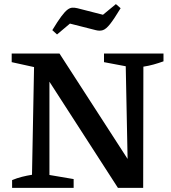

<svg xmlns="http://www.w3.org/2000/svg" viewBox="-20 -916 836 936"><path d="M487 -655H777V-617Q752 -608 728.5 -601.5Q705 -595 679 -591L678 0H555L195 -558L221 -565V-63L339 -43V0H39V-38Q63 -48 87 -54Q111 -60 136 -64L146 -589L37 -613V-655H270L628 -101L603 -93L593 -593L487 -613ZM258 -748 235 -769Q261 -812 278.5 -835.5Q296 -859 308.5 -868.5Q321 -878 332.5 -878.5Q344 -879 357 -876L482 -844L545 -896L568 -876Q536 -823 516.5 -798.5Q497 -774 481.5 -769Q466 -764 447 -769L321 -801Z"/></svg>

Font: Piazzolla 24pt SemiBold
Style: Regular
Weight: 600
Designer: Juan Pablo del Peral
Foundry: Huerta Tipografica
Version: Version 2.005